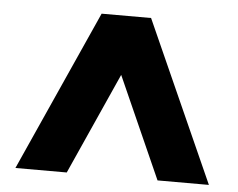

<svg xmlns="http://www.w3.org/2000/svg" viewBox="-44 -756 797 642"><g transform="rotate(5 354.5 -434.5)"><path d="M506.8 -165 355 -505.9 202.1 -165H29.8L272 -704.1H438L679.2 -165Z"/></g></svg>

Font: SVN-Poppins
Style: Bold
Weight: 700
Designer: Ninad Kale (Devanagari), Jonny Pinhorn (Latin)
Foundry: Indian Type Foundry
Version: Version 3.200;PS 1.000;hotconv 16.6.54;makeotf.lib2.5.65590